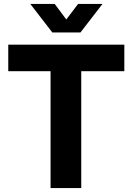

<svg xmlns="http://www.w3.org/2000/svg" viewBox="-20 -956 675 976"><path d="M237 0V-594H22V-729H612V-594H393V0ZM246 -791 134 -936H258L317 -857L377 -936H501L389 -791Z"/></svg>

Font: Mona Sans
Style: Bold
Weight: 700
Designer: Deni Anggara
Foundry: GitHub
Version: Version 2.000;Glyphs 3.2.3 (3260)